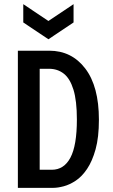

<svg xmlns="http://www.w3.org/2000/svg" viewBox="-20 -904 543 924"><path d="M66 0V-660H217Q325 -660 390.5 -574Q456 -488 456 -328Q456 -243 440 -185.5Q424 -128 399 -91Q374 -54 344.5 -34.5Q315 -15 286.5 -7.5Q258 0 237 0ZM216 -573H171V-87H229Q288 -87 319 -145.5Q350 -204 350 -329Q350 -419 333.5 -472.5Q317 -526 287 -549.5Q257 -573 216 -573ZM92 -884 213 -803 334 -884V-796L213 -715L92 -796Z"/></svg>

Font: Bricolage Grotesque 10pt Condensed Medium
Style: Regular
Weight: 500
Width: 3
Designer: Mathieu Triay
Foundry: Atelier Triay
Version: Version 1.000; ttfautohint (v1.8.4.7-5d5b);gftools[0.9.32]